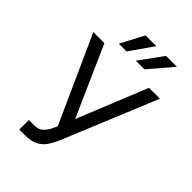

<svg xmlns="http://www.w3.org/2000/svg" viewBox="-272 -1048 1167 1167"><g transform="rotate(45 312.0 -464.5)"><path d="M126.4 9.9V-72.4H171.9Q211.3 -72.4 232.6 -94.6Q253.9 -116.8 265.6 -143.5L277 -170.5L25.6 -727.3H120.7L321 -275.6L504.3 -727.3H598L346.6 -117.9Q331.7 -83.8 312.7 -54.7Q293.7 -25.6 261.2 -7.8Q228.7 9.9 173.3 9.9ZM331 -786.9 440.3 -937.5H534.1L404.8 -786.9ZM184.7 -786.9 264.2 -937.5H356.5L251.4 -786.9Z"/></g></svg>

Font: Inter Zeller
Style: Regular
Weight: 400
Designer: Rasmus Andersson; Joe Bland
Foundry: zeller
Version: Version 3.015;git-dec3a8cb1